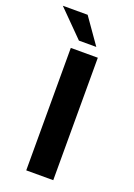

<svg xmlns="http://www.w3.org/2000/svg" viewBox="-163 -821 610 877"><g transform="rotate(20 142.0 -382.0)"><path d="M107.4 -639.2H191.9L104.5 -763.7H-16.1ZM84 0H215.3V-595.2H84Z"/></g></svg>

Font: Now ExtraBold
Style: Regular
Weight: 800
Designer: Alfredo Marco Pradil
Foundry: Alfredo Marco Pradil
Version: Version 1.200;hotconv 1.0.109;makeotfexe 2.5.65596